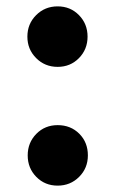

<svg xmlns="http://www.w3.org/2000/svg" viewBox="-20 -574 362 603"><path d="M67 -86Q67 -126 94 -153.5Q121 -181 161 -181Q202 -181 229 -154Q256 -127 256 -86Q256 -46 228.5 -18.5Q201 9 161 9Q121 9 94 -18.5Q67 -46 67 -86ZM161 -554Q201 -554 228 -526.5Q255 -499 255 -459Q255 -419 228 -391.5Q201 -364 161 -364Q121 -364 93.5 -391.5Q66 -419 66 -459Q66 -499 93.5 -526.5Q121 -554 161 -554Z"/></svg>

Font: Application
Style: Bold
Weight: 700
Designer: Wei Huang
Foundry: Wei Huang
Version: Version 0.012